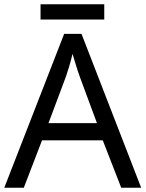

<svg xmlns="http://www.w3.org/2000/svg" viewBox="-20 -875 679 895"><path d="M545 0 459 -221H176L91 0H0L279 -717H360L638 0ZM352 -517Q349 -525 342 -546Q335 -567 328.5 -589.5Q322 -612 318 -624Q311 -593 302 -563.5Q293 -534 287 -517L206 -301H432ZM466 -855V-784H169V-855Z"/></svg>

Font: Noto Sans Tai Le
Style: Regular
Weight: 400
Designer: Monotype Design Team
Foundry: Monotype Imaging Inc.
Version: Version 2.002; ttfautohint (v1.8.4.7-5d5b)